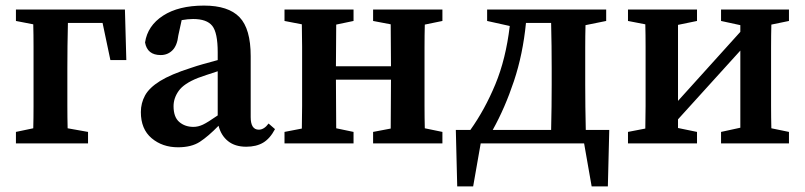

<svg xmlns="http://www.w3.org/2000/svg" viewBox="-20 -513 2880 687"><path d="M37 -438V-479H427L432 -298H375L347 -431H223Q222 -394 221.5 -349Q221 -304 221 -269V-210Q221 -177 221 -134.5Q221 -92 222 -54L295 -41V0H37V-41L99 -54Q100 -91 100 -134Q100 -177 100 -210V-269Q100 -302 100 -345.5Q100 -389 99 -426Z M861 12Q821 12 796 -8Q771 -28 762 -63Q725 -25 695 -5.5Q665 14 617 14Q561 14 522.5 -18.5Q484 -51 484 -112Q484 -144 499 -171.5Q514 -199 552.5 -223Q591 -247 663 -270Q683 -277 708 -284Q733 -291 759 -298V-326Q759 -396 739.5 -420.5Q720 -445 671 -445Q662 -445 651.5 -444Q641 -443 630 -441L618 -386Q614 -350 597 -333Q580 -316 555 -316Q507 -316 499 -361Q508 -421 563.5 -457Q619 -493 710 -493Q797 -493 837 -451.5Q877 -410 877 -312V-94Q877 -49 906 -49Q925 -49 941 -71L964 -51Q946 -17 921.5 -2.5Q897 12 861 12ZM601 -133Q601 -94 621.5 -76.5Q642 -59 672 -59Q689 -59 706 -67Q723 -75 759 -100V-258Q738 -251 719.5 -245Q701 -239 688 -234Q638 -214 619.5 -188Q601 -162 601 -133Z M1315 -438V-479H1563V-438L1500 -425Q1499 -388 1499 -345Q1499 -302 1499 -269V-210Q1499 -177 1499 -134Q1499 -91 1500 -54L1563 -41V0H1315V-41L1378 -53Q1378 -90 1378.5 -136Q1379 -182 1379 -228H1182Q1182 -182 1182.5 -136Q1183 -90 1183 -54L1245 -41V0H998V-41L1060 -53Q1061 -90 1061 -133.5Q1061 -177 1061 -210V-269Q1061 -302 1061 -345.5Q1061 -389 1060 -426L998 -438V-479H1245V-438L1183 -425Q1183 -391 1182.5 -350Q1182 -309 1182 -276H1379Q1379 -309 1378.5 -350Q1378 -391 1378 -426Z M1954 -269Q1954 -304 1953.5 -349Q1953 -394 1952 -431H1862Q1851 -319 1819 -223Q1787 -127 1743 -48H1952Q1953 -86 1953.5 -131Q1954 -176 1954 -210ZM1723 -438V-479H2149V-438L2075 -423Q2074 -386 2074 -343.5Q2074 -301 2074 -269V-210Q2074 -176 2074.5 -131Q2075 -86 2076 -48H2160L2155 154H2097L2070 0H1700L1673 154H1616L1611 -48H1663Q1715 -121 1752.5 -211.5Q1790 -302 1804 -420Z M2560 -438V-479H2803V-438L2740 -425Q2739 -388 2739 -345Q2739 -302 2739 -269V-210Q2739 -177 2739 -134Q2739 -91 2740 -54L2803 -41V0H2560V-41L2629 -56V-332L2406 -86V-55L2474 -41V0H2227V-41L2289 -53Q2290 -91 2290 -134Q2290 -177 2290 -210V-269Q2290 -302 2290 -345.5Q2290 -389 2289 -426L2227 -438V-479H2474V-438L2406 -424V-152L2629 -399V-423Z"/></svg>

Font: Source Serif Pro SemiBold
Style: Regular
Weight: 600
Designer: Frank Grießhammer
Foundry: Adobe Systems Incorporated
Version: Version 3.001;hotconv 1.0.111;makeotfexe 2.5.65597